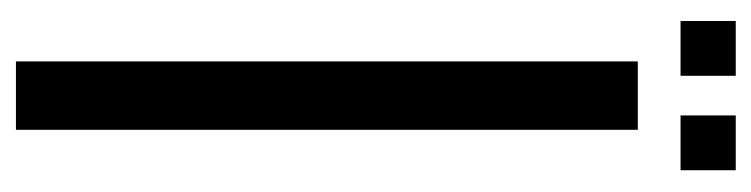

<svg xmlns="http://www.w3.org/2000/svg" viewBox="-380 -586 966 247"><g transform="rotate(90 103.5 -463.0)"><path d="M59.5 0V-800H147.5V0ZM129 -855V-926H199.5V-855ZM7.5 -855V-926H78V-855Z"/></g></svg>

Font: Big Shoulders Text Thin Medium
Style: Regular
Weight: 500
Version: Version 2.002